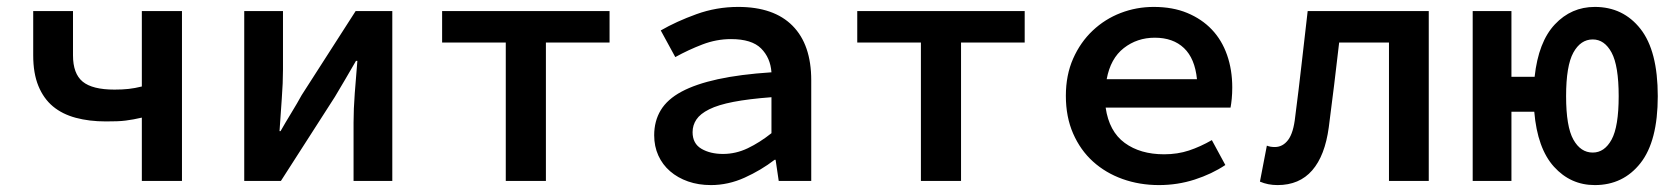

<svg xmlns="http://www.w3.org/2000/svg" viewBox="-20 -523 4840 555"><path d="M390 0V-183Q377 -180 366 -178Q355 -176 343.5 -174.5Q332 -173 318 -172.5Q304 -172 286 -172Q238 -172 199 -182.5Q160 -193 133 -215.5Q106 -238 91 -274.5Q76 -311 76 -363V-491H191V-363Q191 -310 219 -287Q247 -264 311 -264Q334 -264 352 -266Q370 -268 390 -273V-491H506V0Z M686 0V-491H798V-322Q798 -284 794.5 -237.5Q791 -191 788 -144H791Q804 -167 822 -196.5Q840 -226 852 -248L1008 -491H1114V0H1002V-169Q1002 -207 1005.5 -253.5Q1009 -300 1013 -347H1009Q996 -324 978.5 -294.5Q961 -265 948 -243L792 0Z M1442 0V-400H1258V-491H1742V-400H1558V0Z M2035 12Q1999 12 1969 1.5Q1939 -9 1917 -28Q1895 -47 1883 -73.5Q1871 -100 1871 -132Q1871 -173 1890 -204.5Q1909 -236 1950 -258Q1991 -280 2055 -294Q2119 -308 2210 -314Q2207 -356 2180 -383Q2153 -410 2093 -410Q2051 -410 2010.5 -394.5Q1970 -379 1932 -358L1890 -435Q1935 -461 1993 -482Q2051 -503 2114 -503Q2217 -503 2271 -448.5Q2325 -394 2325 -291V0H2231L2222 -61H2219Q2180 -31 2132.5 -9.5Q2085 12 2035 12ZM2070 -78Q2107 -78 2141.5 -94.5Q2176 -111 2210 -138V-242Q2144 -237 2100 -228.5Q2056 -220 2030 -207Q2004 -194 1993 -177.5Q1982 -161 1982 -141Q1982 -108 2007.5 -93Q2033 -78 2070 -78Z M2642 0V-400H2458V-491H2942V-400H2758V0Z M3330 12Q3274 12 3225 -5.5Q3176 -23 3139.5 -56Q3103 -89 3082 -137Q3061 -185 3061 -246Q3061 -306 3082 -353.5Q3103 -401 3138.5 -434.5Q3174 -468 3219.5 -485.5Q3265 -503 3315 -503Q3370 -503 3412 -485.5Q3454 -468 3483 -437.5Q3512 -407 3527 -364Q3542 -321 3542 -270Q3542 -253 3540.5 -237.5Q3539 -222 3537 -212H3176Q3186 -143 3231 -110Q3276 -77 3345 -77Q3384 -77 3417 -88Q3450 -99 3483 -118L3522 -46Q3483 -20 3433.5 -4Q3384 12 3330 12ZM3318 -414Q3267 -414 3228.5 -384Q3190 -354 3179 -294H3440Q3434 -354 3402.5 -384Q3371 -414 3318 -414Z M3673 12Q3645 12 3622 2L3642 -102Q3647 -100 3652.5 -99Q3658 -98 3665 -98Q3688 -98 3703.5 -118.5Q3719 -139 3724 -186Q3734 -263 3742.5 -338.5Q3751 -414 3760 -491H4110V0H3995V-400H3851Q3844 -339 3836.5 -277.5Q3829 -216 3821 -155Q3810 -73 3773 -30.5Q3736 12 3673 12Z M4590 12Q4520 12 4472 -41Q4424 -94 4415 -200H4349V0H4237V-491H4349V-301H4416Q4427 -402 4474.5 -452.5Q4522 -503 4590 -503Q4672 -503 4722 -439.5Q4772 -376 4772 -245Q4772 -115 4722 -51.5Q4672 12 4590 12ZM4584 -82Q4618 -82 4638.5 -119.5Q4659 -157 4659 -245Q4659 -333 4638.5 -371Q4618 -409 4584 -409Q4549 -409 4528 -371Q4507 -333 4507 -245Q4507 -157 4528 -119.5Q4549 -82 4584 -82Z"/></svg>

Font: Source Code Pro Semibold
Style: Regular
Weight: 600
Monospace: yes
Designer: Paul D. Hunt, Teo Tuominen
Foundry: Adobe Systems Incorporated
Version: Version 2.030;PS 1.000;hotconv 16.6.51;makeotf.lib2.5.65220